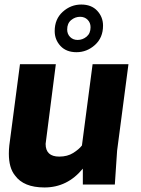

<svg xmlns="http://www.w3.org/2000/svg" viewBox="-20 -813 620 846"><path d="M317 -583Q272 -583 246.5 -610.5Q221 -638 221 -676Q221 -729 256.5 -761Q292 -793 338 -793Q383 -793 408.5 -765.5Q434 -738 434 -700Q434 -647 398.5 -615Q363 -583 317 -583ZM322 -637Q344 -637 361.5 -651.5Q379 -666 379 -693Q379 -713 366 -726Q353 -739 333 -739Q311 -739 293.5 -724.5Q276 -710 276 -683Q276 -663 289 -650Q302 -637 322 -637ZM176 13Q84 13 46 -40Q19 -73 19 -136Q19 -153 21 -172L68 -530H226L181 -179Q181 -123 241 -123Q277 -123 302.5 -139Q328 -155 341 -172L388 -530H546L496 -149L486 0H345V-70Q277 13 176 13Z"/></svg>

Font: Tanohe Sans
Style: Bold Italic
Weight: 700
Designer: Village Type and Design LLC & Cristiano Sobral
Foundry: Cooper Hewitt Smithsonian Design Museum
Version: Version 1.00;September 29, 2021;FontCreator 13.0.0.2655 64-b